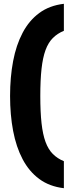

<svg xmlns="http://www.w3.org/2000/svg" viewBox="-20 -770 376 1010"><path d="M33 -265Q33 -364 49 -448.5Q65 -533 99 -597.5Q133 -662 186.5 -701.5Q240 -741 316 -750V-608Q282 -594 258 -570Q234 -546 219.5 -506.5Q205 -467 198.5 -408Q192 -349 192 -265Q192 -181 198.5 -122Q205 -63 219.5 -23.5Q234 16 258 40Q282 64 316 78V220Q240 211 186.5 171.5Q133 132 99 67.5Q65 3 49 -81.5Q33 -166 33 -265Z"/></svg>

Font: Georama ExtraBold
Style: Regular
Weight: 800
Designer: Jean-Baptiste Levee
Foundry: Production Type
Version: Version 1.001